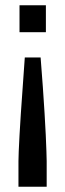

<svg xmlns="http://www.w3.org/2000/svg" viewBox="-20 -530 248 728"><path d="M50 178V81Q50 69 51 44Q52 19 54 -17Q56 -53 59 -99Q62 -145 66 -198.5Q70 -252 74 -312H134Q139 -253 142.5 -199.5Q146 -146 149 -100.5Q152 -55 153.5 -18.5Q155 18 156 43.5Q157 69 157 81V178ZM54 -408V-510H154V-408Z"/></svg>

Font: Saira ExtraCondensed SemiBold
Style: Regular
Weight: 600
Width: 2
Designer: Hector Gatti with collaboration of the Omnibus-Type team
Foundry: Omnibus-Type
Version: Version 1.101